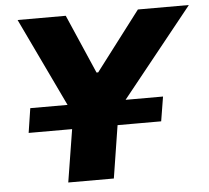

<svg xmlns="http://www.w3.org/2000/svg" viewBox="-51 -759 884 814"><g transform="rotate(-5 391.0 -352.5)"><path d="M207 0 266 -367 277 -235 53 -705H258L367 -454H374L565 -705H782L405 -235L459 -367L401 0ZM58 -224 74 -328H639L622 -224Z"/></g></svg>

Font: Nunito Sans 6pt Black
Style: Italic
Weight: 900
Italic angle: -9°
Version: Version 3.101;gftools[0.9.27]